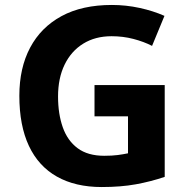

<svg xmlns="http://www.w3.org/2000/svg" viewBox="-20 -744 764 774"><path d="M361 -401H644V-31Q588 -12 527.5 -1Q467 10 390 10Q284 10 209.5 -32Q135 -74 96.5 -156Q58 -238 58 -358Q58 -470 101.5 -552Q145 -634 228 -679Q311 -724 431 -724Q488 -724 543 -712Q598 -700 643 -680L593 -559Q560 -576 518 -587Q476 -598 430 -598Q364 -598 315.5 -568Q267 -538 240.5 -483.5Q214 -429 214 -355Q214 -285 233 -231Q252 -177 293 -146.5Q334 -116 400 -116Q432 -116 454.5 -119Q477 -122 496 -126V-275H361Z"/></svg>

Font: Noto Sans Ol Chiki
Style: Regular
Weight: 400
Designer: Monotype Design Team, Lewis McGuffie
Foundry: Monotype Imaging Inc.
Version: Version 2.003